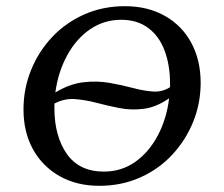

<svg xmlns="http://www.w3.org/2000/svg" viewBox="-20 -591 726 621"><path d="M301 10Q228 10 172.5 -21.5Q117 -53 86.5 -108.5Q56 -164 56 -237Q56 -304 80.5 -364.5Q105 -425 149 -471.5Q193 -518 253 -544.5Q313 -571 384 -571Q458 -571 513.5 -539.5Q569 -508 599 -452Q629 -396 629 -323Q629 -257 605 -197.5Q581 -138 537.5 -91Q494 -44 433.5 -17Q373 10 301 10ZM372 -527Q316 -527 271 -496Q226 -465 197 -411.5Q168 -358 159 -292Q206 -320 250 -325Q294 -330 334 -323Q374 -316 409.5 -306.5Q445 -297 475 -295Q505 -293 530 -309Q530 -310 530 -312.5Q530 -315 530 -321Q530 -380 512.5 -427Q495 -474 459.5 -500.5Q424 -527 372 -527ZM316 -36Q373 -36 417.5 -67.5Q462 -99 490.5 -153Q519 -207 527 -273Q485 -244 444.5 -239Q404 -234 366 -241.5Q328 -249 292 -258.5Q256 -268 222 -270.5Q188 -273 156 -256Q156 -249 156 -241Q156 -151 196 -93.5Q236 -36 316 -36Z"/></svg>

Font: Spectral SC Medium
Style: Italic
Weight: 500
Italic angle: -10°
Designer: Jean-Baptiste Levee
Foundry: Production Type
Version: Version 2.001